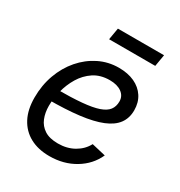

<svg xmlns="http://www.w3.org/2000/svg" viewBox="-173 -842 912 973"><g transform="rotate(30 283.5 -355.5)"><path d="M256.8 11.7Q190.4 11.7 142.8 -14.2Q95.2 -40 69.3 -89.1Q43.5 -138.2 43.5 -208.5Q43.5 -280.3 66.2 -342.8Q88.9 -405.3 129.6 -452.4Q170.4 -499.5 224.1 -526.1Q277.8 -552.7 339.4 -552.7Q392.1 -552.7 431.2 -534.7Q470.2 -516.6 491.9 -483.2Q513.7 -449.7 513.7 -404.3Q513.7 -358.4 489.7 -325.9Q465.8 -293.5 416 -273.2Q366.2 -252.9 288.8 -243.4Q211.4 -233.9 104.5 -233.9L116.2 -300.8Q205.6 -300.8 265.6 -306.2Q325.7 -311.5 360.8 -323.7Q396 -335.9 411.1 -356Q426.3 -376 426.3 -405.8Q426.3 -437.5 400.4 -456.3Q374.5 -475.1 330.6 -475.1Q276.4 -475.1 237.8 -449.5Q199.2 -423.8 174.8 -383.1Q150.4 -342.3 138.9 -296.1Q127.4 -250 127.4 -208Q127.4 -168.5 140.4 -136.2Q153.3 -104 182.9 -84.7Q212.4 -65.4 262.2 -65.4Q314.9 -65.4 355.7 -88.6Q396.5 -111.8 417 -150.9L498.5 -131.8Q468.8 -65.9 404.1 -27.1Q339.4 11.7 256.8 11.7ZM504.9 -721.7 493.2 -652.8H223.1L234.9 -721.7Z"/></g></svg>

Font: Inter 17pt
Style: Italic
Weight: 400
Italic angle: -9.3988°
Version: Version 4.001;git-66647c0bb